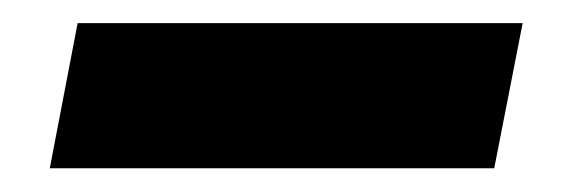

<svg xmlns="http://www.w3.org/2000/svg" viewBox="-20 -364 490 162"><path d="M22 -222 45.5 -344.5H421L397 -222Z"/></svg>

Font: Epilogue Black
Style: Italic
Weight: 900
Italic angle: -12°
Designer: Tyler Finck
Foundry: Etcetera Type Co
Version: Version 2.111